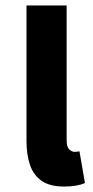

<svg xmlns="http://www.w3.org/2000/svg" viewBox="-20 -672 340 703"><path d="M214 11Q163 11 133 -9.5Q103 -30 90 -67.5Q77 -105 77 -156V-652H224V-158Q224 -134 233.5 -125Q243 -116 253 -116Q258 -116 261.5 -116.5Q265 -117 271 -118L291 -2Q279 4 259.5 7.5Q240 11 214 11Z"/></svg>

Font: Source Sans 3
Style: Bold
Weight: 700
Designer: Paul D. Hunt
Foundry: Adobe
Version: Version 3.052;hotconv 1.1.0;makeotfexe 2.6.0